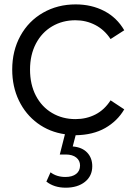

<svg xmlns="http://www.w3.org/2000/svg" viewBox="-20 -610 612 874"><path d="M483.3 -153.3 545.6 -112.2Q514.4 -58.9 458.9 -27.2Q403.3 4.4 324.4 5.6L311.1 56.7Q353.3 60 376.7 84.4Q400 108.9 400 146.7Q400 191.1 366.7 217.8Q333.3 244.4 278.9 244.4Q226.7 244.4 191.1 216.7L210 174.4Q237.8 195.6 277.8 195.6Q308.9 195.6 326.7 181.7Q344.4 167.8 344.4 143.3Q344.4 121.1 327.2 107.2Q310 93.3 278.9 93.3H252.2L275.6 1.1Q205.6 -8.9 151.1 -48.9Q96.7 -88.9 66.1 -152.2Q35.6 -215.6 35.6 -293.3Q35.6 -378.9 72.8 -446.7Q110 -514.4 176.1 -552.2Q242.2 -590 324.4 -590Q396.7 -590 454.4 -560Q512.2 -530 545.6 -472.2L483.3 -432.2Q455.6 -474.4 413.9 -496.1Q372.2 -517.8 323.3 -517.8Q264.4 -517.8 217.2 -490Q170 -462.2 143.3 -411.1Q116.7 -360 116.7 -293.3Q116.7 -225.6 143.3 -174.4Q170 -123.3 217.2 -95.6Q264.4 -67.8 323.3 -67.8Q373.3 -67.8 414.4 -88.9Q455.6 -110 483.3 -153.3Z"/></svg>

Font: Paperlogy 4 Regular
Style: Regular
Weight: 400
Designer: redesigned by Lee Juim, glyphs from Gmarket Sans & Montserrat
Foundry: PT&
Version: Version 1.001